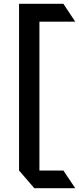

<svg xmlns="http://www.w3.org/2000/svg" viewBox="-20 -890 419 1018"><path d="M189 -775V14H316L379 108H162L81 14V-870H316L379 -775Z"/></svg>

Font: Halant SemiBold
Style: Regular
Weight: 600
Designer: Hitesh Malaviya (Devanagari), Satya Rajpurohit (Latin)
Foundry: Indian Type Foundry
Version: Version 1.101;PS 1.0;hotconv 1.0.78;makeotf.lib2.5.61930; tt